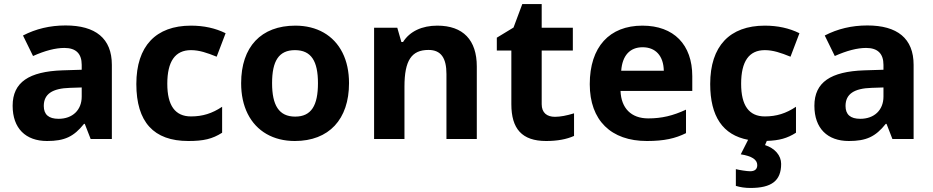

<svg xmlns="http://www.w3.org/2000/svg" viewBox="-20 -682 4578 942"><path d="M528.8 0V-363.8C528.8 -494.1 448.2 -557.1 301.8 -557.1C225.1 -557.1 155.8 -540.5 92.8 -507.8L142.1 -407.2C201.2 -433.6 252.4 -446.8 295.9 -446.8C352.5 -446.8 380.9 -418.9 380.9 -363.8V-339.8L286.1 -336.9C122.6 -331.1 42 -278.8 42 -163.1C42 -52.2 106 9.8 210.9 9.8C296.4 9.8 341.8 -11.2 392.1 -74.2H396L424.8 0ZM380.9 -208C380.9 -142.1 335.9 -99.1 267.1 -99.1C218.8 -99.1 194.8 -120.1 194.8 -162.1C194.8 -220.7 236.8 -248.5 323.2 -251L380.9 -252.9Z M903.8 9.8C978.5 9.8 1021.5 0 1069.8 -30.8V-158.2C1021 -125.5 974.1 -110.8 917 -110.8C839.4 -110.8 800.8 -164.1 800.8 -271C800.8 -380.9 839.4 -436 917 -436C957.5 -436 996.1 -422.9 1043 -403.8L1086.9 -519C1036.6 -543.9 980 -556.2 917 -556.2C744.6 -556.2 648.9 -455.6 648.9 -270C648.9 -83.5 733.9 9.8 903.8 9.8Z M1692.4 -273.9C1692.4 -331.1 1681.6 -381.3 1660.2 -423.8C1617.2 -509.3 1534.2 -556.2 1429.2 -556.2C1260.7 -556.2 1163.1 -452.1 1163.1 -273.9C1163.1 -216.8 1173.8 -166.5 1195.3 -123.5C1238.3 -37.6 1321.3 9.8 1426.3 9.8C1593.8 9.8 1692.4 -96.2 1692.4 -273.9ZM1314.9 -273.9C1314.9 -382.8 1347.7 -436 1427.2 -436C1507.3 -436 1540 -381.8 1540 -273.9C1540 -165 1507.8 -109.9 1428.2 -109.9C1348.1 -109.9 1314.9 -166 1314.9 -273.9Z M2319.3 -356C2319.3 -485.4 2252.4 -556.2 2125.5 -556.2C2051.3 -556.2 1990.7 -528.8 1957.5 -476.1H1949.2L1929.2 -545.9H1815.4V0H1964.4V-256.8C1964.4 -385.7 1999 -437 2082.5 -437C2143.6 -437 2170.4 -397.5 2170.4 -318.8V0H2319.3Z M2702.6 -108.9C2663.6 -108.9 2637.7 -128.4 2637.7 -170.9V-434.1H2790.5V-545.9H2637.7V-662.1H2542.5L2499.5 -546.9L2417.5 -497.1V-434.1H2488.8V-170.9C2488.8 -50.3 2540.5 9.8 2659.7 9.8C2713.9 9.8 2759.3 1.5 2796.4 -15.1V-126C2759.8 -114.7 2728.5 -108.9 2702.6 -108.9Z M3153.8 9.8C3239.3 9.8 3293.5 -2.9 3345.7 -28.8V-144C3281.7 -114.3 3226.6 -101.1 3160.6 -101.1C3076.2 -101.1 3027.8 -151.4 3024.4 -235.8H3376.5V-308.1C3376.5 -462.9 3286.1 -556.2 3131.8 -556.2C2970.2 -556.2 2873.5 -452.1 2873.5 -269C2873.5 -91.3 2978 9.8 3153.8 9.8ZM3132.8 -450.2C3195.8 -450.2 3235.4 -408.7 3236.8 -335H3027.8C3033.2 -408.7 3069.8 -450.2 3132.8 -450.2Z M3616.2 -271C3616.2 -380.9 3654.8 -436 3732.4 -436C3772.9 -436 3811.5 -422.9 3858.4 -403.8L3902.3 -519C3852.1 -543.9 3795.4 -556.2 3732.4 -556.2C3560.1 -556.2 3464.4 -455.6 3464.4 -270C3464.4 -110.8 3526.4 -19.5 3650.4 3.9L3614.3 75.2C3668.5 83.5 3695.3 101.1 3695.3 127.9C3695.3 147.9 3683.6 158.2 3660.2 158.2C3644 158.2 3607.9 152.3 3590.3 147.9V230C3612.3 236.8 3636.2 240.2 3661.6 240.2C3764.6 240.2 3812.5 205.6 3812.5 122.1C3812.5 80.6 3781.7 45.4 3733.4 29.8L3742.2 9.3C3803.2 7.3 3842.3 -3.4 3885.3 -30.8V-158.2C3836.4 -125.5 3789.6 -110.8 3732.4 -110.8C3654.8 -110.8 3616.2 -164.1 3616.2 -271Z M4462.4 0V-363.8C4462.4 -494.1 4381.8 -557.1 4235.4 -557.1C4158.7 -557.1 4089.4 -540.5 4026.4 -507.8L4075.7 -407.2C4134.8 -433.6 4186 -446.8 4229.5 -446.8C4286.1 -446.8 4314.5 -418.9 4314.5 -363.8V-339.8L4219.7 -336.9C4056.2 -331.1 3975.6 -278.8 3975.6 -163.1C3975.6 -52.2 4039.6 9.8 4144.5 9.8C4230 9.8 4275.4 -11.2 4325.7 -74.2H4329.6L4358.4 0ZM4314.5 -208C4314.5 -142.1 4269.5 -99.1 4200.7 -99.1C4152.3 -99.1 4128.4 -120.1 4128.4 -162.1C4128.4 -220.7 4170.4 -248.5 4256.8 -251L4314.5 -252.9Z"/></svg>

Font: Open Sans bold
Style: Bold
Weight: 700
Foundry: Ascender Corporation
Version: Version 1.100;PS 001.100;hotconv 1.0.88;makeotf.lib2.5.64775